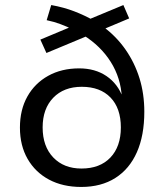

<svg xmlns="http://www.w3.org/2000/svg" viewBox="-20 -732 643 761"><path d="M302 9Q229 9 174.5 -20Q120 -49 89.5 -102Q59 -155 59 -226Q59 -297 88.5 -349.5Q118 -402 171 -431.5Q224 -461 294 -461Q357 -461 402 -430.5Q447 -400 467 -345H463Q459 -423 419 -486.5Q379 -550 310 -593L332 -592L164 -522L140 -575L269 -629V-615Q247 -626 220.5 -636Q194 -646 165 -652L183 -712Q233 -703 274.5 -687Q316 -671 351 -651L327 -653L469 -712L492 -659L385 -614L388 -627Q441 -588 477.5 -535.5Q514 -483 533 -421.5Q552 -360 552 -289Q552 -195 522.5 -128.5Q493 -62 437 -26.5Q381 9 302 9ZM303 -64Q376 -64 417.5 -107.5Q459 -151 459 -227Q459 -303 418 -345.5Q377 -388 304 -388Q233 -388 191 -344.5Q149 -301 149 -227Q149 -152 191 -108Q233 -64 303 -64Z"/></svg>

Font: Nunito Sans 8pt
Style: Regular
Weight: 400
Version: Version 3.101;gftools[0.9.27]